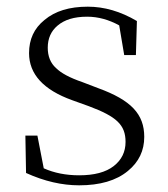

<svg xmlns="http://www.w3.org/2000/svg" viewBox="-20 -541 502 575"><path d="M217 14C279 14 328 0 363 -29C396 -56 412 -90 412 -131C412 -199 373 -241 274 -277L227 -295C189 -308 163 -322 148 -337C131 -352 123 -373 123 -398C123 -426 133 -448 152 -464C173 -482 202 -491 241 -491C274 -491 306 -482 337 -465L352 -376H387L390 -478C341 -507 292 -521 243 -521C188 -521 145 -508 113 -481C82 -456 67 -423 67 -382C67 -319 110 -272 196 -241L246 -223C329 -192 356 -167 356 -116C356 -86 344 -62 321 -44C297 -25 262 -16 217 -16C178 -16 142 -23 111 -37L92 -135H56L58 -23C113 2 166 14 217 14Z"/></svg>

Font: AllPunType ExtraLight
Style: Regular
Weight: 280
Version: 1.0